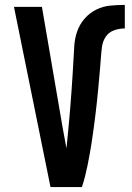

<svg xmlns="http://www.w3.org/2000/svg" viewBox="-20 -763 540 783"><path d="M314 0H186L37 -735H151L235 -245Q239 -223 243 -201.5Q247 -180 251 -158Q254 -188 257 -218Q260 -248 262.5 -277.5Q265 -307 267.5 -337Q270 -367 272 -397Q274 -427 276 -457Q278 -487 279.5 -517Q281 -547 283 -577Q285 -607 295 -635.5Q305 -664 325 -687Q345 -710 372 -723.5Q399 -737 429 -740Q459 -743 489 -743V-647Q467 -647 445.5 -639.5Q424 -632 411.5 -613.5Q399 -595 396 -572.5Q393 -550 391.5 -528Q390 -506 388 -483.5Q386 -461 384 -439Q382 -417 380 -395Q378 -373 375.5 -350.5Q373 -328 370.5 -306Q368 -284 365 -262Q362 -240 359 -218Q356 -196 352.5 -174Q349 -152 345 -130Q341 -108 336.5 -86Q332 -64 326.5 -42.5Q321 -21 314 0Z"/></svg>

Font: Iosevka
Style: Bold
Weight: 700
Monospace: yes
Designer: Belleve Invis
Foundry: Belleve Invis
Version: Version 32.5.0; ttfautohint (v1.8.4)